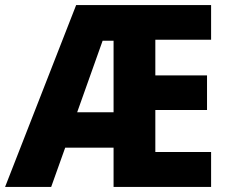

<svg xmlns="http://www.w3.org/2000/svg" viewBox="-24 -734 897 754"><path d="M805 0V-137H586V-302H789V-438H586V-578H805V-714H275L-4 0H177L232 -154H422V0ZM279 -293 379 -574H422V-293Z"/></svg>

Font: Noto Sans Georgian SemiCondensed ExtraBold
Style: Regular
Weight: 800
Width: 4
Designer: Monotype Design Team, Akaki Razmadze
Foundry: Google LLC
Version: Version 2.005